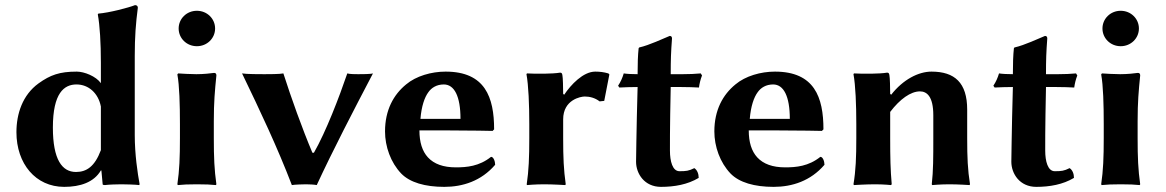

<svg xmlns="http://www.w3.org/2000/svg" viewBox="-20 -718 4542 748"><path d="M373 -54H375L380 0C380 2 383 3 389 3C402 1 438 0 453 0C465 0 509 1 522 3L524 0C516 -43 505 -117 505 -192V-500C505 -574 509 -627 517 -688C517 -695 512 -698 506 -698C481 -688 404 -668 363 -665L361 -662C369 -619 373 -550 373 -474V-394C354 -421 308 -439 279 -439C212 -439 176 -426 130 -393C68 -348 44 -275 44 -203C44 -80 119 10 230 10C293 10 346 -8 373 -54ZM373 -133C349 -69 317 -48 276 -48C222 -48 186 -96 186 -221C186 -356 230 -389 278 -389C325 -389 363 -355 373 -303Z M681 -235V-180C681 -105 679 -54 671 0L673 3C694 1 712 0 747 0C781 0 802 1 821 3L823 0C815 -57 813 -104 813 -180V-246C813 -321 817 -364 823 -424C823 -431 820 -434 814 -434C800 -432 773 -429 745 -429C719 -429 692 -431 674 -432L671 -428C679 -385 681 -310 681 -235ZM676 -607C676 -569 707 -538 747 -538C787 -538 818 -569 818 -607C818 -645 787 -676 747 -676C707 -676 676 -645 676 -607Z M1117 3C1128 1 1162 0 1172 0C1182 0 1206 1 1214 3C1277 -133 1358 -289 1433 -432C1424 -429 1386 -429 1376 -429C1366 -429 1342 -429 1333 -432C1302 -341 1250 -205 1203 -123H1197C1157 -218 1114 -338 1084 -432C1071 -429 1024 -429 1010 -429C994 -429 939 -429 923 -432C994 -285 1061 -143 1117 3Z M1893 -107C1847 -70 1798 -66 1756 -66C1707 -66 1671 -79 1647 -105C1625 -129 1614 -164 1614 -210H1714C1814 -210 1899 -208 1899 -208L1905 -214C1905 -339 1870 -439 1716 -439C1661 -439 1601 -422 1562 -389C1513 -349 1480 -289 1480 -206C1480 -147 1502 -85 1543 -42C1577 -7 1636 10 1711 10C1783 10 1855 -13 1909 -76C1909 -89 1903 -107 1893 -107ZM1618 -255C1622 -304 1634 -339 1649 -359C1661 -376 1681 -389 1709 -389C1750 -389 1774 -343 1774 -255Z M2178 -349 2174 -352C2174 -375 2173 -417 2171 -425C2170 -432 2168 -435 2162 -435C2133 -430 2068 -430 2033 -432L2031 -429C2039 -386 2042 -310 2042 -235V-180C2042 -105 2040 -54 2032 0L2033 3C2033 3 2065 0 2100 0C2134 0 2182 3 2182 3L2184 0C2176 -57 2174 -104 2174 -180V-253C2174 -330 2243 -342 2258 -342C2277 -342 2298 -337 2316 -323L2334 -325L2354 -428L2350 -432C2333 -437 2317 -439 2299 -439C2252 -439 2204 -388 2178 -349Z M2464 -429C2444 -429 2422 -430 2410 -432C2405 -415 2398 -399 2388 -384L2393 -377C2410 -378 2441 -379 2464 -379L2461 -261C2460 -201 2458 -118 2458 -88C2458 -41 2491 10 2555 10C2607 10 2659 1 2702 -25C2702 -41 2696 -56 2685 -63C2663 -52 2653 -51 2627 -51C2600 -51 2590 -90 2590 -131C2590 -133 2590 -136 2590 -138C2590 -169 2590 -216 2591 -272L2593 -379H2631C2655 -379 2690 -378 2703 -377C2705 -392 2709 -409 2715 -424L2710 -432C2691 -430 2663 -429 2640 -429H2593C2593 -485 2594 -515 2598 -568C2598 -575 2595 -578 2589 -578C2564 -568 2510 -542 2470 -533L2468 -530C2465 -503 2464 -469 2464 -429Z M3176 -107C3130 -70 3081 -66 3039 -66C2990 -66 2954 -79 2930 -105C2908 -129 2897 -164 2897 -210H2997C3097 -210 3182 -208 3182 -208L3188 -214C3188 -339 3153 -439 2999 -439C2944 -439 2884 -422 2845 -389C2796 -349 2763 -289 2763 -206C2763 -147 2785 -85 2826 -42C2860 -7 2919 10 2994 10C3066 10 3138 -13 3192 -76C3192 -89 3186 -107 3176 -107ZM2901 -255C2905 -304 2917 -339 2932 -359C2944 -376 2964 -389 2992 -389C3033 -389 3057 -343 3057 -255Z M3748 -180V-291C3748 -396 3699 -439 3609 -439C3558 -439 3498 -408 3452 -349L3448 -352C3448 -375 3447 -417 3445 -425C3444 -432 3442 -435 3436 -435C3407 -430 3342 -430 3307 -432L3305 -429C3313 -386 3316 -310 3316 -235V-180C3316 -105 3314 -54 3305 0L3307 3C3307 3 3354 0 3389 0C3423 0 3451 3 3451 3L3454 0C3449 -57 3448 -104 3448 -180V-282C3486 -332 3528 -362 3564 -362C3591 -362 3616 -342 3616 -269V-180C3616 -105 3616 -53 3610 0L3612 3C3612 3 3644 0 3679 0C3713 0 3757 3 3757 3L3759 0C3750 -57 3748 -104 3748 -180Z M3926 -429C3906 -429 3884 -430 3872 -432C3867 -415 3860 -399 3850 -384L3855 -377C3872 -378 3903 -379 3926 -379L3923 -261C3922 -201 3920 -118 3920 -88C3920 -41 3953 10 4017 10C4069 10 4121 1 4164 -25C4164 -41 4158 -56 4147 -63C4125 -52 4115 -51 4089 -51C4062 -51 4052 -90 4052 -131C4052 -133 4052 -136 4052 -138C4052 -169 4052 -216 4053 -272L4055 -379H4093C4117 -379 4152 -378 4165 -377C4167 -392 4171 -409 4177 -424L4172 -432C4153 -430 4125 -429 4102 -429H4055C4055 -485 4056 -515 4060 -568C4060 -575 4057 -578 4051 -578C4026 -568 3972 -542 3932 -533L3930 -530C3927 -503 3926 -469 3926 -429Z M4280 -235V-180C4280 -105 4278 -54 4270 0L4272 3C4293 1 4311 0 4346 0C4380 0 4401 1 4420 3L4422 0C4414 -57 4412 -104 4412 -180V-246C4412 -321 4416 -364 4422 -424C4422 -431 4419 -434 4413 -434C4399 -432 4372 -429 4344 -429C4318 -429 4291 -431 4273 -432L4270 -428C4278 -385 4280 -310 4280 -235ZM4275 -607C4275 -569 4306 -538 4346 -538C4386 -538 4417 -569 4417 -607C4417 -645 4386 -676 4346 -676C4306 -676 4275 -645 4275 -607Z"/></svg>

Font: Libertinus Sans
Style: Bold
Weight: 700
Designer: Philipp H. Poll, Khaled Hosny
Foundry: Caleb Maclennan
Version: Version 7.050;RELEASE